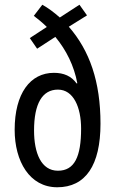

<svg xmlns="http://www.w3.org/2000/svg" viewBox="-20 -782 487 812"><path d="M159 -762 123 -715C141 -701 160 -686 178 -668L106 -621L137 -576L214 -626C261 -569 293 -504 307 -430L304 -429C282 -460 250 -474 208 -474C108 -474 42 -387 42 -233C42 -100 105 10 222 10C342 10 405 -83 405 -259C405 -437 359 -568 271 -669L348 -717L316 -762L233 -708C208 -730 184 -748 159 -762ZM225 -403C291 -403 323 -328 323 -238C323 -119 295 -60 225 -60C154 -60 124 -135 124 -230C124 -344 159 -403 225 -403Z"/></svg>

Font: Noto Sans Lao Looped ExtraCondensed
Style: Regular
Weight: 400
Width: 2
Designer: Mark Frömberg, Ben Mitchell
Foundry: The Fontpad Ltd
Version: Version 1.003